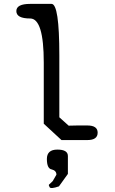

<svg xmlns="http://www.w3.org/2000/svg" viewBox="-20 -720 590 987"><path d="M429 -75Q482 -75 482 -38Q482 0 429 0H296L205 -84V-398Q205 -625 135 -625Q64 -625 64 -663Q64 -700 135 -700H245Q285 -700 285 -435V-117L333 -74Q354 -75 378 -75Q402 -75 429 -75ZM235 242Q229 231 232 229L251 211L270 178Q270 157 246 151Q221 147 221 97Q221 49 275 49Q329 49 329 82V174L283 238Q240 253 235 242Z"/></svg>

Font: Syne Mono
Style: Regular
Weight: 400
Monospace: yes
Designer: Lucas Descroix
Foundry: Bonjour Monde
Version: Version 2.000; ttfautohint (v1.8.3)